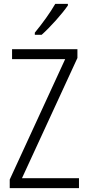

<svg xmlns="http://www.w3.org/2000/svg" viewBox="-20 -967 452 987"><path d="M329 -939V-947H264C237 -900 199 -848 159 -799V-788H194C237 -826 299 -895 329 -939ZM386 0V-51H93L378 -669V-714H42V-663H315L30 -44V0Z"/></svg>

Font: Noto Sans Myanmar Condensed Light
Style: Regular
Weight: 300
Width: 3
Designer: Monotype Design Team
Foundry: Monotype Imaging Inc.
Version: Version 2.107